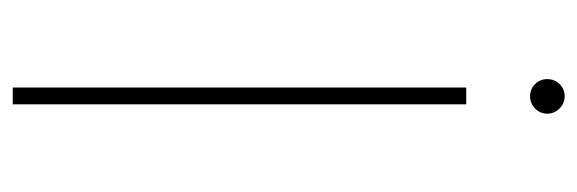

<svg xmlns="http://www.w3.org/2000/svg" viewBox="-322 -583 905 301"><g transform="rotate(90 130.5 -432.5)"><path d="M143.6 -710.9V0H117.2V-710.9ZM104 -837.9Q104 -849.1 111.8 -857.2Q119.6 -865.2 130.9 -865.2Q142.1 -865.2 150.1 -857.2Q158.2 -849.1 158.2 -837.9Q158.2 -826.7 150.1 -818.8Q142.1 -811 130.9 -811Q119.6 -811 111.8 -818.8Q104 -826.7 104 -837.9Z"/></g></svg>

Font: Vazirmatn RD Thin
Style: Regular
Weight: 100
Designer: Saber Rastikerdar
Foundry: Saber Rastikerdar
Version: Version 32.102